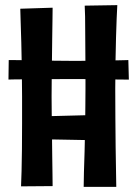

<svg xmlns="http://www.w3.org/2000/svg" viewBox="-20 -728 535 748"><path d="M13 -418 14 -494Q14 -494 29.5 -494Q45 -494 71 -493.5Q97 -493 128.5 -492.5Q160 -492 191.5 -491.5Q223 -491 249 -491Q268 -491 296.5 -491Q325 -491 357 -491.5Q389 -492 417 -492.5Q445 -493 462.5 -493.5Q480 -494 480 -494L482 -418Q482 -418 463 -418Q444 -418 414 -418.5Q384 -419 351 -419.5Q318 -420 289 -420Q260 -420 243 -420Q192 -420 150 -419.5Q108 -419 77 -419Q46 -419 29.5 -418.5Q13 -418 13 -418ZM306 0Q306 -21 307 -57Q308 -93 309.5 -137Q311 -181 311.5 -226.5Q312 -272 312.5 -312Q313 -352 313 -381Q313 -410 313 -446.5Q313 -483 312.5 -523Q312 -563 312 -599.5Q312 -636 311.5 -664Q311 -692 310 -706L437 -708Q436 -688 434.5 -656Q433 -624 432 -581.5Q431 -539 430 -489Q429 -439 429 -383Q429 -326 429.5 -267Q430 -208 430.5 -155.5Q431 -103 432 -62.5Q433 -22 433 0ZM117 -274 387 -281V-181L117 -186ZM62 -2Q63 -24 64 -61.5Q65 -99 65.5 -146.5Q66 -194 66 -247Q66 -300 66 -353Q66 -407 65 -460.5Q64 -514 63 -561Q62 -608 60.5 -643Q59 -678 59 -694L185 -698Q185 -685 184.5 -654.5Q184 -624 183.5 -585Q183 -546 182.5 -503.5Q182 -461 181.5 -421.5Q181 -382 181 -352Q181 -326 181.5 -287.5Q182 -249 182.5 -205Q183 -161 183.5 -120.5Q184 -80 184.5 -48.5Q185 -17 185 -3Z"/></svg>

Font: Truculenta
Style: Bold
Weight: 700
Designer: Ivan Castro, Eva Sanz & Omnibus-Type Team
Foundry: Omnibus-Type
Version: Version 1.002